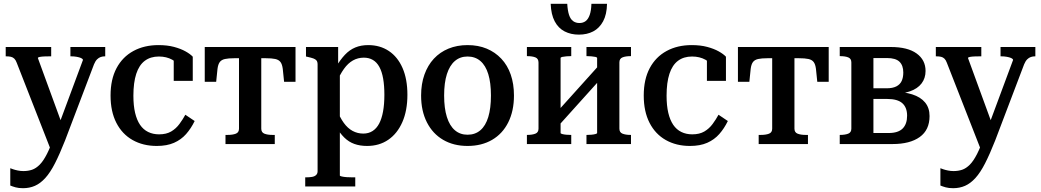

<svg xmlns="http://www.w3.org/2000/svg" viewBox="-20 -757 5469 1009"><path d="M319 -69 293 -11 246 28 68 -427Q63 -441 55.5 -448.5Q48 -456 37.5 -458.5Q27 -461 11 -461H10V-510H249V-461H247Q232 -461 216 -460.5Q200 -460 189.5 -458Q179 -456 179 -452ZM322 -19Q294 52 269 101Q244 150 218 178.5Q192 207 163.5 219.5Q135 232 101 232Q78 232 62 227.5Q46 223 34 218V127Q39 129 49 132.5Q59 136 73.5 139Q88 142 103 142Q128 142 148.5 135Q169 128 188.5 108.5Q208 89 227 51.5Q246 14 267 -46L280 -76L416 -442Q415 -448 406 -452Q397 -456 383 -458.5Q369 -461 353 -461H350V-510H533V-461H532Q520 -461 509.5 -457.5Q499 -454 490 -445Q481 -436 474 -419Z M816 -51Q854 -51 879.5 -66Q905 -81 923 -105.5Q941 -130 954 -154L1003 -121Q984 -82 958 -52.5Q932 -23 894.5 -6.5Q857 10 804 10Q732 10 677 -21Q622 -52 591.5 -111.5Q561 -171 561 -255Q561 -340 592.5 -399Q624 -458 681 -489Q738 -520 813 -520Q859 -520 894.5 -510.5Q930 -501 955 -487Q980 -473 993 -459V-332H893V-456Q904 -455 912.5 -449.5Q921 -444 926 -435Q931 -426 932.5 -415.5Q934 -405 932 -394Q916 -426 885.5 -443Q855 -460 815 -460Q771 -460 741 -437.5Q711 -415 696 -369Q681 -323 681 -254Q681 -202 690 -164Q699 -126 716 -101Q733 -76 758.5 -63.5Q784 -51 816 -51Z M1294 -451V-510H1533V-327H1473L1466 -395Q1463 -419 1454 -431Q1445 -443 1426.5 -447Q1408 -451 1377 -451ZM1295 -451H1211Q1181 -451 1162.5 -447Q1144 -443 1135 -431Q1126 -419 1123 -395L1116 -327H1056V-510H1295ZM1353 -81Q1353 -61 1369.5 -54.5Q1386 -48 1412 -48H1424V0H1165V-48H1176Q1203 -48 1219.5 -54.5Q1236 -61 1236 -81V-510H1353Z M1847 223H1584V175H1589Q1607 175 1620.5 172.5Q1634 170 1641.5 162.5Q1649 155 1649 143V-418Q1649 -432 1643.5 -439Q1638 -446 1626.5 -450Q1615 -454 1597 -458L1588 -460V-510H1757V-392L1766 -383V166Q1766 168 1776.5 170.5Q1787 173 1802 174Q1817 175 1832 175H1847ZM1909 10Q1872 10 1842.5 -0.5Q1813 -11 1789.5 -34Q1766 -57 1744 -94L1749 -183Q1766 -140 1786.5 -111.5Q1807 -83 1833 -69Q1859 -55 1889 -55Q1917 -55 1938 -68.5Q1959 -82 1972.5 -107.5Q1986 -133 1993 -171Q2000 -209 2000 -259Q2000 -307 1993.5 -344Q1987 -381 1973.5 -405.5Q1960 -430 1939.5 -442Q1919 -454 1892 -454Q1861 -454 1835 -439.5Q1809 -425 1787.5 -395Q1766 -365 1747 -320L1745 -404Q1768 -443 1792.5 -469Q1817 -495 1847 -507.5Q1877 -520 1915 -520Q1977 -520 2023.5 -489Q2070 -458 2095.5 -399.5Q2121 -341 2121 -259Q2121 -176 2094.5 -115.5Q2068 -55 2020.5 -22.5Q1973 10 1909 10Z M2681 -255Q2681 -174 2651 -114Q2621 -54 2566 -22Q2511 10 2437 10Q2364 10 2309 -22Q2254 -54 2223.5 -114Q2193 -174 2193 -255Q2193 -316 2210.5 -365Q2228 -414 2260 -448.5Q2292 -483 2337 -501.5Q2382 -520 2437 -520Q2493 -520 2537.5 -501.5Q2582 -483 2614.5 -448.5Q2647 -414 2664 -365Q2681 -316 2681 -255ZM2314 -255Q2314 -188 2328.5 -142Q2343 -96 2370.5 -72.5Q2398 -49 2437 -49Q2477 -49 2504.5 -72.5Q2532 -96 2546 -142Q2560 -188 2560 -255Q2560 -322 2546 -367.5Q2532 -413 2504.5 -436.5Q2477 -460 2437 -460Q2398 -460 2370.5 -436.5Q2343 -413 2328.5 -367.5Q2314 -322 2314 -255Z M2810 -81V-428Q2810 -449 2793.5 -455.5Q2777 -462 2750 -462H2749V-510H2982V-462H2979Q2969 -462 2956.5 -461Q2944 -460 2935 -458Q2926 -456 2926 -452V-58Q2926 -55 2935 -52.5Q2944 -50 2956.5 -49Q2969 -48 2979 -48H2982V0H2749V-48H2750Q2777 -48 2793.5 -54.5Q2810 -61 2810 -81ZM3118 -58V-452Q3118 -456 3109 -458Q3100 -460 3087.5 -461Q3075 -462 3065 -462H3062V-510H3296V-462H3294Q3268 -462 3251.5 -455.5Q3235 -449 3235 -429V-81Q3235 -61 3251.5 -54.5Q3268 -48 3294 -48H3296V0H3062V-48H3065Q3075 -48 3087.5 -49Q3100 -50 3109 -52.5Q3118 -55 3118 -58ZM2915 -96 2876 -134 3128 -414 3167 -376ZM3022 -575Q2980 -575 2947 -592Q2914 -609 2895 -645Q2876 -681 2874 -737H2961Q2963 -701 2970.5 -678.5Q2978 -656 2992 -646Q3006 -636 3025 -636Q3044 -636 3057.5 -646Q3071 -656 3079 -678.5Q3087 -701 3088 -737H3170Q3169 -681 3149.5 -645Q3130 -609 3097.5 -592Q3065 -575 3022 -575Z M3618 -51Q3656 -51 3681.5 -66Q3707 -81 3725 -105.5Q3743 -130 3756 -154L3805 -121Q3786 -82 3760 -52.5Q3734 -23 3696.5 -6.5Q3659 10 3606 10Q3534 10 3479 -21Q3424 -52 3393.5 -111.5Q3363 -171 3363 -255Q3363 -340 3394.5 -399Q3426 -458 3483 -489Q3540 -520 3615 -520Q3661 -520 3696.5 -510.5Q3732 -501 3757 -487Q3782 -473 3795 -459V-332H3695V-456Q3706 -455 3714.5 -449.5Q3723 -444 3728 -435Q3733 -426 3734.5 -415.5Q3736 -405 3734 -394Q3718 -426 3687.5 -443Q3657 -460 3617 -460Q3573 -460 3543 -437.5Q3513 -415 3498 -369Q3483 -323 3483 -254Q3483 -202 3492 -164Q3501 -126 3518 -101Q3535 -76 3560.5 -63.5Q3586 -51 3618 -51Z M4096 -451V-510H4335V-327H4275L4268 -395Q4265 -419 4256 -431Q4247 -443 4228.5 -447Q4210 -451 4179 -451ZM4097 -451H4013Q3983 -451 3964.5 -447Q3946 -443 3937 -431Q3928 -419 3925 -395L3918 -327H3858V-510H4097ZM4155 -81Q4155 -61 4171.5 -54.5Q4188 -48 4214 -48H4226V0H3967V-48H3978Q4005 -48 4021.5 -54.5Q4038 -61 4038 -81V-510H4155Z M4393 -510H4661Q4750 -510 4797 -476Q4844 -442 4844 -384Q4844 -346 4823 -318.5Q4802 -291 4762 -277Q4722 -263 4665 -263L4697 -286V-252L4669 -275Q4730 -275 4774 -261Q4818 -247 4841.5 -218.5Q4865 -190 4865 -147Q4865 -74 4813.5 -37Q4762 0 4671 0H4393V-48H4394Q4421 -48 4437.5 -54.5Q4454 -61 4454 -81V-429Q4454 -449 4437.5 -455.5Q4421 -462 4394 -462H4393ZM4570 -58H4650Q4700 -58 4723.5 -81.5Q4747 -105 4747 -149Q4747 -192 4722 -214.5Q4697 -237 4642 -237H4540V-293H4639Q4671 -293 4690.5 -303Q4710 -313 4718.5 -331.5Q4727 -350 4727 -376Q4727 -413 4707 -432.5Q4687 -452 4641 -452H4570Z M5207 -69 5181 -11 5134 28 4956 -427Q4951 -441 4943.5 -448.5Q4936 -456 4925.5 -458.5Q4915 -461 4899 -461H4898V-510H5137V-461H5135Q5120 -461 5104 -460.5Q5088 -460 5077.5 -458Q5067 -456 5067 -452ZM5210 -19Q5182 52 5157 101Q5132 150 5106 178.5Q5080 207 5051.5 219.5Q5023 232 4989 232Q4966 232 4950 227.5Q4934 223 4922 218V127Q4927 129 4937 132.5Q4947 136 4961.5 139Q4976 142 4991 142Q5016 142 5036.5 135Q5057 128 5076.5 108.5Q5096 89 5115 51.5Q5134 14 5155 -46L5168 -76L5304 -442Q5303 -448 5294 -452Q5285 -456 5271 -458.5Q5257 -461 5241 -461H5238V-510H5421V-461H5420Q5408 -461 5397.5 -457.5Q5387 -454 5378 -445Q5369 -436 5362 -419Z"/></svg>

Font: Roboto Serif 28pt Condensed Medium
Style: Regular
Weight: 500
Width: 3
Designer: Greg Gazdowicz
Foundry: Commercial Type
Version: Version 1.008